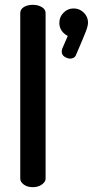

<svg xmlns="http://www.w3.org/2000/svg" viewBox="-20 -776 385 796"><path d="M116 0Q93 0 78.5 -11Q64 -22 64 -35V-722Q64 -737 78.5 -746.5Q93 -756 116 -756Q138 -756 153.5 -746.5Q169 -737 169 -722V-35Q169 -22 153.5 -11Q138 0 116 0ZM272 -533Q260 -533 248 -540.5Q236 -548 236 -562Q236 -569 238 -574L261 -627Q245 -635 235.5 -649Q226 -663 226 -681Q226 -706 243.5 -723.5Q261 -741 285 -741Q310 -741 327.5 -723.5Q345 -706 345 -682Q345 -677 343 -668Q341 -659 335.5 -644.5Q330 -630 320 -606.5Q310 -583 295 -548Q292 -540 285 -536.5Q278 -533 272 -533Z"/></svg>

Font: Dosis ExtraLight SemiBold
Style: Regular
Weight: 600
Version: Version 3.001; ttfautohint (v1.8.2)